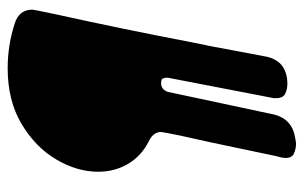

<svg xmlns="http://www.w3.org/2000/svg" viewBox="-162 -616 773 488"><g transform="rotate(-90 224.0 -371.5)"><path d="M105 -5Q91 -5 79 -10Q67 -15 67 -32L68 -41L72 -57Q85 -117 94.5 -164Q104 -211 124 -300Q133 -344 133 -348Q133 -368 110 -379Q72 -398 52 -432Q32 -466 32 -508Q32 -562 63.5 -615Q95 -668 154 -703Q213 -738 295 -738Q354 -738 409 -720Q444 -709 444 -675Q444 -672 433 -620Q392 -433 363 -280Q350 -219 339 -157L324 -78Q314 -35 270 -28L257 -27Q242 -27 230.5 -32.5Q219 -38 219 -56Q219 -60 219 -61.5Q219 -63 271 -331Q271 -339 269 -343.5Q267 -348 257 -348Q241 -348 235 -331L177 -59Q165 -16 122 -8Z"/></g></svg>

Font: Bangerz
Style: Bold
Weight: 700
Designer: vernon adams
Foundry: Vernon Adams
Version: Version 2.10;February 7, 2025;FontCreator 13.0.0.2683 64-bit